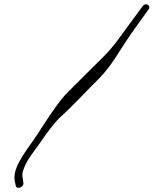

<svg xmlns="http://www.w3.org/2000/svg" viewBox="-20 -769 723 904"><path d="M50 85 54 105C57 125 94 114 90 91L87 71C85 60 84 49 88 37C99 1 121 -32 143 -61C178 -107 205 -155 256 -210C325 -272 386 -340 450 -403C506 -462 537 -520 573 -574C602 -618 633 -660 661 -699L679 -724C694 -744 664 -760 651 -739C632 -712 611 -686 592 -659C557 -613 524 -559 470 -505C410 -444 345 -382 284 -319C234 -260 193 -193 159 -141C131 -97 102 -63 78 -20C57 15 43 51 50 85Z"/></svg>

Font: Stray Cat
Style: UltExtObl
Weight: 400
Version: Version 1.0